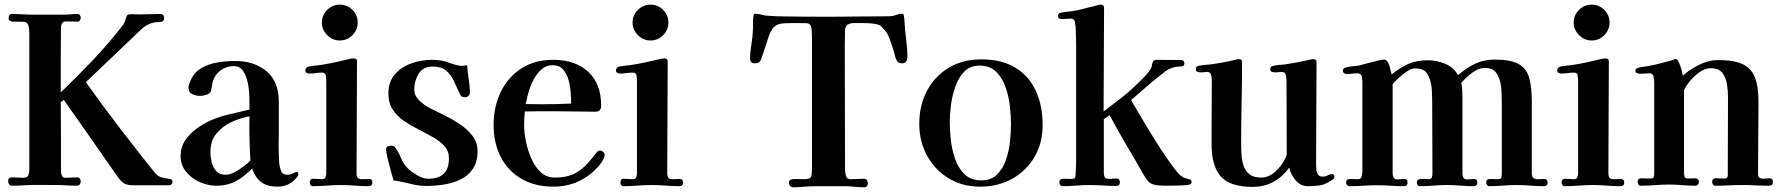

<svg xmlns="http://www.w3.org/2000/svg" viewBox="-20 -796 7661 825"><path d="M721 -16Q721 -15 721 -12.5Q721 -10 720 -8Q716 0 704 0Q682 0 660.5 0Q639 0 617 0H553Q525 0 511.5 -9Q498 -18 483 -40Q426 -122 369 -203.5Q312 -285 254 -367L241 -357Q242 -282 242 -207Q242 -132 242 -58Q242 -49 246.5 -40.5Q251 -32 261 -32Q274 -32 287 -33Q300 -34 313 -34Q320 -34 323.5 -28Q327 -22 327 -16Q327 -11 323 -4.5Q319 2 313 2Q289 2 265.5 0.5Q242 -1 219 -1Q185 -1 151.5 -1.5Q118 -2 85 0Q72 1 59 1.5Q46 2 32 2Q23 2 19 -4Q15 -10 15 -18Q15 -34 32 -34Q44 -34 55.5 -33Q67 -32 78 -32Q98 -32 102 -43Q106 -54 106 -70V-645Q106 -679 100.5 -690.5Q95 -702 80 -702.5Q65 -703 36 -703Q30 -703 23.5 -706.5Q17 -710 17 -717Q17 -724 20 -730Q23 -736 31 -736Q53 -736 74.5 -734.5Q96 -733 118 -733Q153 -733 188 -733Q223 -733 257 -733Q271 -733 285.5 -734.5Q300 -736 314 -736Q320 -736 323.5 -730.5Q327 -725 327 -720Q327 -715 323.5 -709Q320 -703 314 -703Q301 -703 288 -703.5Q275 -704 262 -704Q252 -704 247 -696Q242 -688 242 -679Q242 -643 241.5 -606.5Q241 -570 241 -534V-399Q312 -467 378.5 -537Q445 -607 505 -684Q516 -697 520 -715Q524 -729 528 -732Q532 -735 546 -735L576 -734Q599 -734 622 -735Q645 -736 668 -736Q685 -736 685 -719Q685 -706 677 -703.5Q669 -701 659 -701Q639 -701 620.5 -692.5Q602 -684 587 -670L349 -443Q420 -343 494.5 -246Q569 -149 645 -54Q659 -37 677 -33Q695 -29 708 -27.5Q721 -26 721 -16Z M1056 -106Q1053 -153 1052 -200.5Q1051 -248 1052 -296Q1011 -289 972.5 -270.5Q934 -252 909 -221Q884 -190 884 -142Q884 -122 889.5 -99Q895 -76 909.5 -60.5Q924 -45 949 -45Q967 -45 987 -55.5Q1007 -66 1025.5 -80Q1044 -94 1056 -106ZM1262 -47Q1262 -43 1258.5 -38Q1255 -33 1252 -30Q1221 6 1172 6Q1129 6 1103 -13Q1077 -32 1063 -72Q1031 -38 994.5 -18Q958 2 909 2Q874 2 838.5 -13.5Q803 -29 779.5 -58Q756 -87 756 -125Q756 -163 775.5 -192.5Q795 -222 825 -243.5Q855 -265 886 -279Q926 -296 968 -305.5Q1010 -315 1052 -325V-329Q1052 -347 1051.5 -377.5Q1051 -408 1045 -438.5Q1039 -469 1025 -490.5Q1011 -512 984 -512Q953 -512 928.5 -494Q904 -476 894 -446Q892 -437 891 -428.5Q890 -420 888 -411Q886 -395 869.5 -389.5Q853 -384 839 -384Q822 -384 806 -391.5Q790 -399 790 -420Q790 -428 792.5 -434.5Q795 -441 798 -448Q814 -486 846 -504Q878 -522 916.5 -528Q955 -534 990 -534Q1072 -534 1125 -490Q1178 -446 1178 -360V-209Q1177 -181 1177.5 -151.5Q1178 -122 1180 -93Q1182 -76 1188 -60.5Q1194 -45 1215 -45Q1229 -45 1238.5 -51Q1248 -57 1256 -57Q1260 -57 1261 -53Q1262 -49 1262 -47Z M1580 -12Q1580 4 1564 4Q1535 4 1505 1.5Q1475 -1 1445 -1Q1415 -1 1384.5 1.5Q1354 4 1324 4Q1317 4 1314 -1.5Q1311 -7 1311 -12Q1311 -28 1326 -28Q1336 -28 1345 -27Q1354 -26 1363 -26Q1375 -26 1378.5 -34Q1382 -42 1382 -52V-449Q1382 -459 1380 -471.5Q1378 -484 1364 -484Q1351 -484 1337 -482Q1323 -480 1309 -480Q1303 -480 1297.5 -483Q1292 -486 1292 -493Q1292 -506 1305 -510Q1316 -512 1328.5 -513.5Q1341 -515 1352 -516Q1387 -521 1420.5 -528.5Q1454 -536 1488 -544Q1491 -544 1494 -544.5Q1497 -545 1499 -545Q1514 -545 1514 -533Q1514 -413 1513 -292.5Q1512 -172 1512 -52Q1512 -34 1520 -29.5Q1528 -25 1540.5 -26Q1553 -27 1566 -27Q1580 -27 1580 -12ZM1517 -699Q1517 -668 1494.5 -645Q1472 -622 1440 -622Q1409 -622 1386 -645Q1363 -668 1363 -699Q1363 -731 1386 -753.5Q1409 -776 1440 -776Q1472 -776 1494.5 -753.5Q1517 -731 1517 -699Z M2032 -147Q2032 -100 2012 -70.5Q1992 -41 1959 -25Q1926 -9 1887.5 -3Q1849 3 1811 3Q1786 3 1762 -2Q1738 -7 1714 -13Q1704 -15 1693 -17.5Q1682 -20 1671 -20Q1667 -34 1659.5 -61.5Q1652 -89 1645.5 -115.5Q1639 -142 1639 -153Q1639 -164 1646 -167Q1653 -170 1661 -170Q1673 -170 1679 -161Q1694 -140 1703 -117Q1712 -94 1731 -74Q1745 -59 1771.5 -43.5Q1798 -28 1819 -28Q1864 -28 1886.5 -49Q1909 -70 1909 -116Q1909 -147 1890 -168Q1871 -189 1841.5 -206Q1812 -223 1779 -239.5Q1746 -256 1716.5 -276Q1687 -296 1668 -324.5Q1649 -353 1649 -394Q1649 -445 1677 -477Q1705 -509 1748.5 -524Q1792 -539 1836 -539Q1856 -539 1875 -536Q1894 -533 1913 -525Q1922 -522 1937.5 -517.5Q1953 -513 1962 -513Q1975 -513 1987 -516Q1989 -488 1993.5 -460Q1998 -432 1999 -404V-401Q2000 -391 1993.5 -384.5Q1987 -378 1978 -378Q1968 -378 1963.5 -382Q1959 -386 1955 -394Q1942 -423 1929.5 -449.5Q1917 -476 1896.5 -493Q1876 -510 1838 -510Q1798 -510 1779 -479Q1760 -448 1760 -413Q1760 -385 1781 -365Q1802 -345 1824 -333Q1851 -319 1886.5 -302Q1922 -285 1955 -263Q1988 -241 2010 -212.5Q2032 -184 2032 -147Z M2434 -351Q2434 -371 2432 -399Q2430 -427 2422.5 -453.5Q2415 -480 2399 -498Q2383 -516 2355 -516Q2328 -516 2307.5 -498.5Q2287 -481 2273 -454.5Q2259 -428 2251 -399.5Q2243 -371 2239 -349Q2256 -349 2272.5 -348.5Q2289 -348 2305 -348Q2370 -348 2434 -351ZM2578 -130Q2578 -127 2576.5 -121.5Q2575 -116 2573 -113Q2566 -97 2547 -76.5Q2528 -56 2513 -45Q2446 6 2358 6Q2279 6 2221 -27.5Q2163 -61 2132 -121Q2101 -181 2101 -259Q2101 -337 2131.5 -400.5Q2162 -464 2219.5 -501.5Q2277 -539 2358 -539Q2451 -539 2507 -488Q2563 -437 2563 -342Q2563 -316 2539 -316Q2495 -316 2451 -317Q2407 -318 2363 -318Q2331 -318 2299 -318Q2267 -318 2235 -317Q2232 -287 2232 -256Q2232 -228 2239.5 -190Q2247 -152 2262.5 -116Q2278 -80 2303 -56.5Q2328 -33 2364 -33Q2409 -33 2439.5 -46Q2470 -59 2494 -83Q2518 -107 2543 -140Q2546 -144 2549.5 -146.5Q2553 -149 2558 -149Q2565 -149 2571.5 -143.5Q2578 -138 2578 -130Z M2915 -12Q2915 4 2899 4Q2870 4 2840 1.5Q2810 -1 2780 -1Q2750 -1 2719.5 1.5Q2689 4 2659 4Q2652 4 2649 -1.5Q2646 -7 2646 -12Q2646 -28 2661 -28Q2671 -28 2680 -27Q2689 -26 2698 -26Q2710 -26 2713.5 -34Q2717 -42 2717 -52V-449Q2717 -459 2715 -471.5Q2713 -484 2699 -484Q2686 -484 2672 -482Q2658 -480 2644 -480Q2638 -480 2632.5 -483Q2627 -486 2627 -493Q2627 -506 2640 -510Q2651 -512 2663.5 -513.5Q2676 -515 2687 -516Q2722 -521 2755.5 -528.5Q2789 -536 2823 -544Q2826 -544 2829 -544.5Q2832 -545 2834 -545Q2849 -545 2849 -533Q2849 -413 2848 -292.5Q2847 -172 2847 -52Q2847 -34 2855 -29.5Q2863 -25 2875.5 -26Q2888 -27 2901 -27Q2915 -27 2915 -12ZM2852 -699Q2852 -668 2829.5 -645Q2807 -622 2775 -622Q2744 -622 2721 -645Q2698 -668 2698 -699Q2698 -731 2721 -753.5Q2744 -776 2775 -776Q2807 -776 2829.5 -753.5Q2852 -731 2852 -699Z M3879 -551Q3879 -541 3874 -532.5Q3869 -524 3858 -524Q3842 -524 3836.5 -531Q3831 -538 3827 -551Q3824 -565 3817.5 -585.5Q3811 -606 3803.5 -626.5Q3796 -647 3788 -658Q3784 -664 3779 -669.5Q3774 -675 3769 -680Q3762 -689 3744 -692.5Q3726 -696 3707 -696.5Q3688 -697 3677 -697Q3664 -697 3649 -697Q3634 -697 3623 -690.5Q3612 -684 3611 -666Q3610 -632 3610 -596.5Q3610 -561 3610 -526Q3610 -412 3610.5 -298Q3611 -184 3611 -70Q3611 -58 3614.5 -42Q3618 -26 3634 -26Q3649 -26 3663.5 -27Q3678 -28 3693 -28Q3701 -28 3705 -21.5Q3709 -15 3709 -9Q3709 9 3692 9Q3681 9 3669.5 8Q3658 7 3647 6Q3628 4 3609 4Q3590 4 3570 4Q3537 4 3504 4Q3471 4 3438 6Q3426 7 3413.5 8Q3401 9 3389 9Q3380 9 3375 3Q3370 -3 3370 -11Q3370 -22 3379 -24.5Q3388 -27 3396 -27Q3407 -27 3416.5 -26.5Q3426 -26 3436 -26Q3462 -26 3465.5 -38Q3469 -50 3469 -72V-630Q3469 -669 3465 -682.5Q3461 -696 3444 -696.5Q3427 -697 3388 -697Q3375 -697 3352.5 -696Q3330 -695 3319 -689Q3306 -682 3298 -670.5Q3290 -659 3285 -645Q3277 -622 3269.5 -598Q3262 -574 3254 -551Q3250 -537 3244 -530.5Q3238 -524 3222 -524Q3203 -524 3203 -544Q3203 -570 3208.5 -603.5Q3214 -637 3215 -666Q3216 -682 3215.5 -698.5Q3215 -715 3218 -730Q3219 -737 3225 -737Q3236 -737 3247.5 -734Q3259 -731 3270 -729Q3282 -728 3294.5 -727.5Q3307 -727 3320 -726Q3373 -725 3430.5 -724.5Q3488 -724 3540 -724Q3599 -724 3664 -725Q3729 -726 3788 -726Q3794 -726 3800.5 -726Q3807 -726 3813 -727Q3824 -729 3834.5 -733Q3845 -737 3856 -737Q3861 -737 3863 -732Q3866 -718 3867 -699.5Q3868 -681 3869 -667Q3872 -639 3875.5 -609.5Q3879 -580 3879 -551Z M4324 -263Q4324 -296 4319.5 -338.5Q4315 -381 4301 -421Q4287 -461 4260.5 -487.5Q4234 -514 4189 -514Q4148 -514 4123 -488Q4098 -462 4084.5 -423Q4071 -384 4066 -342.5Q4061 -301 4061 -271Q4061 -238 4065.5 -195.5Q4070 -153 4084 -113Q4098 -73 4125 -47Q4152 -21 4197 -21Q4239 -21 4264.5 -46.5Q4290 -72 4303 -110.5Q4316 -149 4320 -190.5Q4324 -232 4324 -263ZM4460 -258Q4460 -181 4425 -121.5Q4390 -62 4329.5 -28Q4269 6 4192 6Q4115 6 4056 -30Q3997 -66 3963.5 -127Q3930 -188 3930 -264Q3930 -343 3963 -405.5Q3996 -468 4056 -504.5Q4116 -541 4196 -541Q4284 -541 4342.5 -505.5Q4401 -470 4430.5 -406.5Q4460 -343 4460 -258Z M5100 -15Q5100 -7 5094.5 -4.5Q5089 -2 5083 -1Q5059 1 5035 1.5Q5011 2 4988 2Q4975 2 4960.5 1Q4946 0 4934 -4Q4921 -8 4912 -19Q4903 -30 4896 -42Q4859 -107 4821 -171Q4783 -235 4748 -301L4723 -284V-54Q4723 -36 4730.5 -31Q4738 -26 4750.5 -27.5Q4763 -29 4778 -29Q4792 -29 4792 -13Q4792 3 4776 3Q4747 3 4718.5 1Q4690 -1 4661 -1Q4632 -1 4603 1.5Q4574 4 4545 4Q4539 4 4535.5 -1.5Q4532 -7 4532 -13Q4532 -28 4548 -28Q4558 -28 4567 -27.5Q4576 -27 4586 -27Q4598 -27 4600 -35Q4602 -43 4602 -53Q4603 -67 4603.5 -81Q4604 -95 4604 -108V-593Q4604 -615 4603.5 -636Q4603 -657 4602 -679Q4601 -690 4598.5 -703Q4596 -716 4581 -716Q4571 -716 4561.5 -715Q4552 -714 4542 -714Q4526 -714 4526 -728Q4526 -738 4537 -741Q4549 -744 4562 -745Q4575 -746 4587 -748Q4615 -753 4642.5 -760Q4670 -767 4698 -774Q4701 -775 4703.5 -775.5Q4706 -776 4709 -776Q4724 -776 4724 -763Q4724 -651 4723 -539.5Q4722 -428 4722 -317Q4757 -344 4793 -371.5Q4829 -399 4861 -430Q4876 -445 4892 -460.5Q4908 -476 4920 -493Q4928 -504 4929.5 -514.5Q4931 -525 4934.5 -532Q4938 -539 4951 -539Q4977 -539 5003 -538.5Q5029 -538 5054 -538Q5069 -538 5069 -525Q5069 -514 5062 -512Q5055 -510 5047 -510Q5032 -510 5015.5 -504Q4999 -498 4988 -490Q4950 -461 4913.5 -429.5Q4877 -398 4840 -366Q4850 -349 4870.5 -314Q4891 -279 4917 -236Q4943 -193 4970 -152Q4997 -111 5019.5 -80.5Q5042 -50 5055 -40Q5064 -33 5072 -31Q5080 -29 5090 -26Q5100 -23 5100 -15Z M5714 -37Q5714 -29 5704 -23Q5677 -4 5654 0Q5631 4 5599 4Q5568 4 5546.5 -22Q5525 -48 5520 -76Q5491 -36 5451.5 -14.5Q5412 7 5362 7Q5266 7 5226 -37.5Q5186 -82 5186 -176V-243Q5186 -295 5186.5 -346.5Q5187 -398 5187 -450Q5187 -461 5184 -474Q5181 -487 5166 -487Q5160 -487 5154.5 -486Q5149 -485 5143 -485Q5136 -485 5127 -487Q5118 -489 5118 -498Q5118 -506 5121.5 -509Q5125 -512 5131 -513Q5142 -516 5155 -517Q5168 -518 5179 -519Q5234 -526 5292 -540Q5298 -542 5303 -542Q5317 -542 5317 -529Q5317 -443 5315 -356.5Q5313 -270 5313 -184Q5313 -160 5314.5 -133.5Q5316 -107 5323.5 -84Q5331 -61 5349 -47Q5367 -33 5399 -33Q5433 -33 5461 -59.5Q5489 -86 5502 -114Q5503 -116 5506 -123.5Q5509 -131 5509 -132Q5509 -212 5508.5 -291.5Q5508 -371 5508 -450Q5508 -461 5505 -474Q5502 -487 5487 -487Q5481 -487 5475 -486Q5469 -485 5462 -485Q5455 -485 5446.5 -487Q5438 -489 5438 -498Q5438 -506 5441.5 -509Q5445 -512 5451 -513Q5462 -516 5475 -517Q5488 -518 5500 -519Q5556 -527 5611 -540Q5614 -541 5616.5 -541.5Q5619 -542 5622 -542Q5637 -542 5637 -529Q5637 -420 5636 -310.5Q5635 -201 5635 -91Q5635 -81 5636 -68.5Q5637 -56 5643 -46.5Q5649 -37 5663 -37Q5674 -37 5685 -42.5Q5696 -48 5704 -48Q5709 -48 5711.5 -44.5Q5714 -41 5714 -37Z M6630 -12Q6630 4 6613 4Q6584 4 6555 1.5Q6526 -1 6497 -1Q6468 -1 6438.5 1.5Q6409 4 6379 4Q6373 4 6369.5 -1.5Q6366 -7 6366 -12Q6366 -27 6384 -27Q6392 -27 6400.5 -26.5Q6409 -26 6417 -26Q6429 -26 6431 -33.5Q6433 -41 6433 -51V-348Q6433 -375 6431.5 -407.5Q6430 -440 6419 -465Q6410 -487 6396.5 -495.5Q6383 -504 6360 -504Q6332 -504 6304 -482Q6276 -460 6259 -440Q6263 -420 6263.5 -399.5Q6264 -379 6264 -359Q6264 -282 6264 -205Q6264 -128 6264 -51Q6264 -39 6268.5 -32Q6273 -25 6286 -25Q6293 -25 6299.5 -26Q6306 -27 6313 -27Q6328 -27 6328 -12Q6328 4 6311 4Q6283 4 6254.5 1.5Q6226 -1 6197 -1Q6168 -1 6139 1.5Q6110 4 6081 4Q6074 4 6071 -1.5Q6068 -7 6068 -12Q6068 -23 6077 -25.5Q6086 -28 6097.5 -27Q6109 -26 6115 -26Q6129 -26 6132 -32.5Q6135 -39 6135 -51Q6135 -125 6134.5 -199.5Q6134 -274 6134 -348Q6134 -375 6132.5 -407.5Q6131 -440 6120 -465Q6110 -488 6096 -495Q6082 -502 6058 -502Q6045 -502 6026 -489.5Q6007 -477 5990 -461Q5973 -445 5964 -435Q5964 -339 5964 -243Q5964 -147 5964 -51Q5964 -39 5968.5 -32Q5973 -25 5986 -25Q5993 -25 6000 -26Q6007 -27 6014 -27Q6028 -27 6028 -12Q6028 4 6012 4Q5983 4 5954.5 2Q5926 0 5897 0Q5867 0 5837.5 2Q5808 4 5778 4Q5771 4 5767.5 -1.5Q5764 -7 5764 -12Q5764 -27 5781 -27Q5789 -27 5797.5 -26.5Q5806 -26 5815 -26Q5829 -26 5831.5 -40Q5834 -54 5834 -64Q5834 -159 5834 -254Q5834 -349 5834 -444Q5834 -455 5831 -468Q5828 -481 5812 -481Q5801 -481 5789.5 -479.5Q5778 -478 5767 -478Q5761 -478 5755.5 -481.5Q5750 -485 5750 -492Q5750 -499 5754.5 -502Q5759 -505 5763 -506Q5776 -510 5790 -511Q5804 -512 5817 -514Q5829 -517 5851.5 -523Q5874 -529 5896 -534.5Q5918 -540 5926 -540Q5938 -540 5943 -529Q5950 -518 5953 -503.5Q5956 -489 5960 -476Q5996 -506 6032 -521.5Q6068 -537 6115 -537Q6153 -537 6189.5 -522Q6226 -507 6245 -473Q6280 -504 6318 -522Q6356 -540 6402 -540Q6471 -540 6505 -521Q6539 -502 6550.5 -462.5Q6562 -423 6562 -359Q6562 -282 6562 -205Q6562 -128 6562 -51Q6562 -35 6570.5 -30Q6579 -25 6591.5 -26Q6604 -27 6615 -27Q6630 -27 6630 -12Z M6959 -12Q6959 4 6943 4Q6914 4 6884 1.5Q6854 -1 6824 -1Q6794 -1 6763.5 1.5Q6733 4 6703 4Q6696 4 6693 -1.5Q6690 -7 6690 -12Q6690 -28 6705 -28Q6715 -28 6724 -27Q6733 -26 6742 -26Q6754 -26 6757.5 -34Q6761 -42 6761 -52V-449Q6761 -459 6759 -471.5Q6757 -484 6743 -484Q6730 -484 6716 -482Q6702 -480 6688 -480Q6682 -480 6676.5 -483Q6671 -486 6671 -493Q6671 -506 6684 -510Q6695 -512 6707.5 -513.5Q6720 -515 6731 -516Q6766 -521 6799.5 -528.5Q6833 -536 6867 -544Q6870 -544 6873 -544.5Q6876 -545 6878 -545Q6893 -545 6893 -533Q6893 -413 6892 -292.5Q6891 -172 6891 -52Q6891 -34 6899 -29.5Q6907 -25 6919.5 -26Q6932 -27 6945 -27Q6959 -27 6959 -12ZM6896 -699Q6896 -668 6873.5 -645Q6851 -622 6819 -622Q6788 -622 6765 -645Q6742 -668 6742 -699Q6742 -731 6765 -753.5Q6788 -776 6819 -776Q6851 -776 6873.5 -753.5Q6896 -731 6896 -699Z M7598 -14Q7598 2 7582 2Q7553 2 7523.5 0.5Q7494 -1 7465 -1Q7437 -1 7408 0.5Q7379 2 7350 2Q7343 2 7340 -3.5Q7337 -9 7337 -15Q7337 -30 7353 -30Q7362 -30 7371 -29.5Q7380 -29 7389 -29Q7404 -29 7404 -42Q7404 -126 7404.5 -210Q7405 -294 7405 -378Q7405 -405 7400.5 -434Q7396 -463 7380.5 -483Q7365 -503 7330 -503Q7308 -503 7284.5 -487Q7261 -471 7242.5 -449Q7224 -427 7216 -408V-54Q7216 -45 7218.5 -37Q7221 -29 7232 -29Q7240 -29 7248.5 -29.5Q7257 -30 7265 -30Q7270 -30 7275 -26Q7280 -22 7280 -17Q7280 2 7264 2Q7236 2 7208.5 -0.5Q7181 -3 7152 -3Q7122 -3 7091.5 -0.5Q7061 2 7030 2Q7023 2 7020 -3.5Q7017 -9 7017 -15Q7017 -30 7033 -30Q7042 -30 7051 -29.5Q7060 -29 7070 -29Q7084 -29 7086 -35Q7088 -41 7088 -54V-199Q7088 -260 7088 -321Q7088 -382 7088 -443Q7088 -454 7085 -467.5Q7082 -481 7067 -481Q7057 -481 7047.5 -480Q7038 -479 7028 -479Q7022 -479 7014.5 -481.5Q7007 -484 7007 -492Q7007 -498 7011 -501Q7015 -504 7020 -505Q7030 -508 7041 -509Q7052 -510 7062 -512Q7088 -517 7113.5 -523.5Q7139 -530 7164 -537Q7168 -539 7172 -540.5Q7176 -542 7180 -542Q7188 -542 7194.5 -527Q7201 -512 7205.5 -495Q7210 -478 7211 -471Q7240 -497 7281 -517.5Q7322 -538 7362 -538Q7429 -538 7466.5 -521Q7504 -504 7520 -464.5Q7536 -425 7536 -359Q7536 -281 7535 -203Q7534 -125 7534 -47Q7534 -37 7540.5 -32.5Q7547 -28 7557 -28Q7564 -28 7570.5 -29Q7577 -30 7584 -30Q7598 -30 7598 -14Z"/></svg>

Font: Kaisei Tokumin
Style: Bold
Weight: 700
Designer: Font-Kai, 金井和夫
Foundry: KAZUO KANAI
Version: Version 5.003